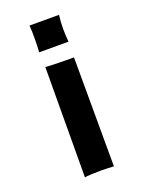

<svg xmlns="http://www.w3.org/2000/svg" viewBox="-129 -728 593 790"><g transform="rotate(-20 167.0 -332.5)"><path d="M229.5 -479.5H190.4C151.9 -479.5 115.7 -481.4 105 -482.4L103 0C113.3 -2.4 141.1 -3.9 175.3 -3.9C190.4 -3.9 198.2 -3.4 230.5 -2ZM231.4 -665H102.1C104 -647.9 104 -629.9 104 -609.4C104 -591.3 103.5 -564 102.1 -547.9H230.5C229 -560.1 227.5 -585 227.5 -603.5C227.5 -624 229 -645 231.4 -665Z"/></g></svg>

Font: HammersmithOne
Style: Regular
Weight: 400
Designer: Nicole Fally
Foundry: Nicole Fally
Version: Version 1.003